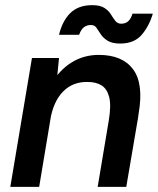

<svg xmlns="http://www.w3.org/2000/svg" viewBox="-20 -725 613 745"><path d="M20 0 104 -500H209L200 -408L132 0ZM359 0 402 -257 516 -270 470 0ZM402 -257Q412 -317 403.5 -349Q395 -381 373.5 -394Q352 -407 320 -407Q262 -408 224.5 -369.5Q187 -331 175 -260L132 -262Q146 -342 178 -397.5Q210 -453 257.5 -482.5Q305 -512 363 -512Q455 -512 496.5 -456Q538 -400 518 -285L514 -257ZM446 -556Q415 -556 397.5 -567Q380 -578 371 -592Q362 -606 354.5 -617Q347 -628 333 -628Q318 -628 306.5 -620Q295 -612 287 -590H209Q222 -644 253 -674.5Q284 -705 338 -705Q369 -705 385.5 -694Q402 -683 410.5 -669Q419 -655 427.5 -644Q436 -633 450 -633Q468 -633 478.5 -643.5Q489 -654 494 -672H573Q558 -622 529 -589Q500 -556 446 -556Z"/></svg>

Font: Figtree Light SemiBold
Style: Italic
Weight: 600
Italic angle: -9.5°
Version: Version 2.001;gftools[0.9.30]